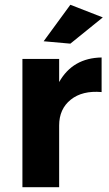

<svg xmlns="http://www.w3.org/2000/svg" viewBox="-20 -785 456 805"><path d="M411 -712 275 -602 163 -612 275 -765ZM228 -441Q285 -542 406 -544V-399Q325 -406 276.5 -367Q228 -328 228 -259V0H74V-538H228Z"/></svg>

Font: Montserrat-Arabic SemiBold
Style: Regular
Weight: 600
Designer: Mohamed Gaber
Foundry: Kief Type Foundry
Version: Version 5.008;PS 005.008;hotconv 1.0.88;makeotf.lib2.5.64775